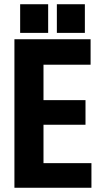

<svg xmlns="http://www.w3.org/2000/svg" viewBox="-20 -885 480 905"><path d="M48 -700V0H411V-116H185V-297H383V-413H185V-580H407V-700ZM75 -730V-865H207V-730ZM248 -730V-865H380V-730Z"/></svg>

Font: Jockey One
Style: Regular
Weight: 400
Designer: TypeTogether
Foundry: TypeTogether
Version: Version 1.002